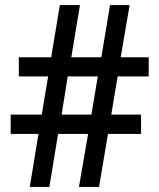

<svg xmlns="http://www.w3.org/2000/svg" viewBox="-20 -734 625 754"><path d="M442 -434H564V-509H454L489 -714H412L378 -509H260L294 -714H215L181 -509H54V-434H169L144 -284H22V-208H131L97 0H174L208 -208H326L290 0H369L404 -208H534V-284H417ZM222 -284 246 -434H364L339 -284Z"/></svg>

Font: Noto Sans Khmer UI SemiCondensed Medium
Style: Regular
Weight: 500
Width: 4
Designer: Danh Hong and the Monotype Design Team
Foundry: Monotype Imaging Inc.
Version: Version 2.002